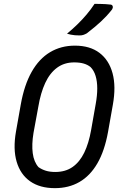

<svg xmlns="http://www.w3.org/2000/svg" viewBox="-20 -957 640 997"><path d="M369 -720Q447 -720 496.5 -682.5Q546 -645 564.5 -576.5Q583 -508 566 -413L541 -272Q523 -173 485.5 -108.5Q448 -44 392.5 -12Q337 20 265 20Q187 20 136.5 -15.5Q86 -51 66.5 -117Q47 -183 63 -274L88 -415Q106 -516 144.5 -584Q183 -652 240 -686Q297 -720 369 -720ZM154 -267Q144 -207 150 -161.5Q156 -116 180 -89Q197 -77 218 -70.5Q239 -64 267 -64Q320 -64 357 -90Q394 -116 417.5 -164.5Q441 -213 453 -281L477 -417Q485 -461 485 -497.5Q485 -534 476.5 -562.5Q468 -591 450 -609Q435 -621 414.5 -627Q394 -633 365 -633Q314 -633 276.5 -605.5Q239 -578 215 -526.5Q191 -475 179 -403ZM471 -937Q490 -937 503.5 -936.5Q517 -936 529 -935.5Q541 -935 556 -933Q564 -931 565.5 -923.5Q567 -916 562 -908Q547 -889 533 -874Q519 -859 504 -845Q489 -831 471.5 -816.5Q454 -802 431 -784Q422 -779 413.5 -776Q405 -773 393 -773Q380 -773 369 -774Q358 -775 348 -777Q338 -779 328 -782Q358 -807 383 -831.5Q408 -856 430 -882Q452 -908 471 -937Z"/></svg>

Font: Rec Mono Semicasual
Style: Italic
Weight: 400
Italic angle: -10°
Version: Version 1.085; ttfautohint (v1.8.4.7-5d5b)